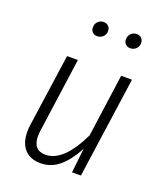

<svg xmlns="http://www.w3.org/2000/svg" viewBox="-138 -832 796 934"><g transform="rotate(20 259.5 -364.5)"><path d="M70 -111Q70 -133 72 -144L126 -523H182L129 -143Q126 -125 126 -110Q126 -36 191 -36Q283 -36 361 -198L406 -523H462L388 0H342L356 -127Q322 -62 279.5 -25.5Q237 11 182 11Q129 11 99.5 -21Q70 -53 70 -111ZM196 -697Q196 -716 208 -728Q220 -740 237 -740Q252 -740 262 -730.5Q272 -721 272 -706Q272 -688 260 -676Q248 -664 230 -664Q214 -664 205 -673.5Q196 -683 196 -697ZM367 -697Q367 -716 379 -728Q391 -740 409 -740Q424 -740 433.5 -730Q443 -720 443 -706Q443 -688 431 -676Q419 -664 401 -664Q386 -664 376.5 -673.5Q367 -683 367 -697Z"/></g></svg>

Font: Fira Sans Condensed Light
Style: Italic
Weight: 300
Width: 3
Italic angle: -8°
Designer: Carrois Corporate & Edenspiekermann AG
Foundry: Carrois Corporate GbR & Edenspiekermann AG
Version: Version 4.203